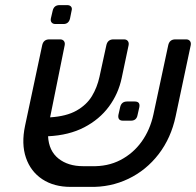

<svg xmlns="http://www.w3.org/2000/svg" viewBox="-20 -725 768 751"><path d="M337 -75Q401 -73 451 -99Q501 -125 534 -171Q567 -217 580 -277L638 -548Q643 -571 666 -571H708Q718 -571 723 -564.5Q728 -558 726 -548L667 -270Q649 -185 600.5 -122Q552 -59 482 -25.5Q412 8 331 6H256Q191 6 145.5 -24Q100 -54 81.5 -108Q63 -162 78 -233L145 -548Q150 -571 173 -571H215Q225 -571 230 -564.5Q235 -558 233 -548L176 -266Q240 -270 279.5 -292.5Q319 -315 339.5 -349Q360 -383 369 -424L396 -548Q401 -571 424 -571H465Q475 -571 480 -564.5Q485 -558 483 -548L456 -420Q443 -358 406 -308Q369 -258 309.5 -227Q250 -196 168 -192Q171 -135 208.5 -105Q246 -75 305 -75ZM461 -253Q440 -253 443 -275L450 -306Q455 -328 477 -328H507Q529 -328 525 -306L518 -275Q514 -253 492 -253ZM197 -631Q187 -631 182 -637Q177 -643 179 -653L186 -683Q191 -705 213 -705H243Q253 -705 258 -699Q263 -693 260 -683L254 -653Q249 -631 228 -631Z"/></svg>

Font: Lubike
Style: Italic
Weight: 400
Italic angle: -12°
Foundry: Honoka55
Version: Version 1.000;July 22, 2022;FontCreator 14.0.0.2862 64-bit